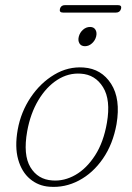

<svg xmlns="http://www.w3.org/2000/svg" viewBox="-20 -720 514 748"><path d="M306 -457Q375.5 -452 413 -393.2Q450.5 -334.5 434 -236.5Q420 -158.5 381 -102Q342 -45.5 287.5 -16.8Q233 12 173 7.5Q129.5 4.5 97 -22.8Q64.5 -50 50.8 -98.8Q37 -147.5 49 -215Q61.5 -284 99.5 -340.5Q137.5 -397 191.5 -429.2Q245.5 -461.5 306 -457ZM184 -17Q230 -13.5 273.8 -38.5Q317.5 -63.5 350.5 -114.8Q383.5 -166 396.5 -241.5Q412 -331 381.5 -380.2Q351 -429.5 295 -433Q246.5 -436.5 203.5 -409Q160.5 -381.5 129.5 -329.8Q98.5 -278 86 -209Q69.5 -116.5 98.5 -68.5Q127.5 -20.5 184 -17ZM311 -540Q296 -540 289.5 -551Q283 -562 287 -577.5Q291 -593 303.2 -604Q315.5 -615 331 -615Q345.5 -615 352 -604Q358.5 -593 354.5 -577.5Q350.5 -562 338.2 -551Q326 -540 311 -540ZM213.5 -685.5Q217.5 -700 233 -700H439.5Q455.5 -700 451.5 -685.5Q447 -671 432 -671H225.5Q210 -671 213.5 -685.5Z"/></svg>

Font: Fraunces 9pt S050 Thin
Style: Italic
Weight: 100
Italic angle: -16°
Version: Version 1.000; ttfautohint (v1.8.3)